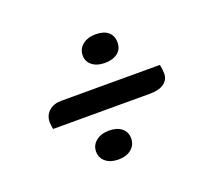

<svg xmlns="http://www.w3.org/2000/svg" viewBox="-79 -552 711 624"><g transform="rotate(-20 277.0 -240.0)"><path d="M68 -202Q67 -208 66 -215Q65 -222 65 -226Q65 -250 81.5 -264.5Q98 -279 124 -279H465Q467 -272 468 -263Q469 -254 469 -248Q469 -227 452 -214.5Q435 -202 403 -202ZM234 -36Q207 -36 190.5 -49.5Q174 -63 174 -85Q174 -107 191.5 -121Q209 -135 237 -135Q264 -135 280 -122Q296 -109 296 -87Q296 -64 279 -50Q262 -36 234 -36ZM300 -346Q273 -346 256.5 -359Q240 -372 240 -393Q240 -416 257.5 -430Q275 -444 303 -444Q331 -444 346 -431Q361 -418 361 -395Q361 -372 344.5 -359Q328 -346 300 -346Z"/></g></svg>

Font: Sansita Swashed Light
Style: Regular
Weight: 400
Version: Version 1.003